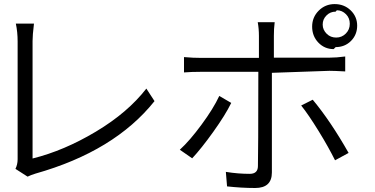

<svg xmlns="http://www.w3.org/2000/svg" viewBox="-20 -853 1840 941"><path d="M115.2 12.7C125 7.8 137.7 2.9 153.3 -2C412.1 -75.2 606.4 -193.4 737.3 -357.4L697.3 -418.9C636.7 -340.8 554.7 -270.5 450.2 -208C345.7 -145.5 242.2 -101.6 139.6 -76.2V-652.3C139.6 -669.9 141.6 -698.2 146.5 -737.3H57.6C63.5 -710 66.4 -680.7 66.4 -649.4V-72.3C66.4 -54.7 62.5 -39.1 55.7 -25.4Z M1630.9 -802.7C1648.4 -802.7 1663.1 -795.9 1675.8 -783.2C1688.5 -770.5 1694.3 -754.9 1694.3 -736.3C1694.3 -716.8 1687.5 -701.2 1674.8 -688.5C1662.1 -675.8 1646.5 -668.9 1627.9 -668.9C1609.4 -668.9 1593.8 -674.8 1581.1 -687.5C1568.4 -700.2 1561.5 -714.8 1561.5 -732.4C1561.5 -750 1567.4 -764.6 1580.1 -777.3C1592.8 -790 1607.4 -795.9 1625 -795.9ZM1625 -622.1C1654.3 -622.1 1679.7 -631.8 1700.2 -652.3C1720.7 -672.9 1730.5 -698.2 1730.5 -727.5C1730.5 -756.8 1719.7 -782.2 1698.2 -802.7C1676.8 -823.2 1650.4 -833 1620.1 -833C1589.8 -833 1563.5 -822.3 1542 -800.8C1520.5 -779.3 1509.8 -752.9 1509.8 -722.7C1509.8 -692.4 1519.5 -666 1540 -644.5C1560.5 -623 1585.9 -612.3 1615.2 -612.3ZM1054.7 -382.8C1035.2 -340.8 1005.9 -293.9 967.8 -242.2C929.7 -190.4 894.5 -149.4 861.3 -119.1L921.9 -77.1C952.1 -109.4 986.3 -152.3 1025.4 -207C1064.5 -261.7 1093.8 -308.6 1113.3 -348.6ZM1594.7 -505.9C1611.3 -505.9 1636.7 -504.9 1671.9 -502.9V-576.2C1643.6 -572.3 1617.2 -570.3 1591.8 -570.3H1322.3V-677.7C1322.3 -699.2 1323.2 -721.7 1326.2 -744.1H1243.2C1247.1 -722.7 1249 -700.2 1249 -676.8V-569.3H965.8C941.4 -569.3 913.1 -570.3 881.8 -573.2V-498C905.3 -500 932.6 -501 963.9 -501H1246.1V-492.2C1246.1 -229.5 1245.1 -78.1 1244.1 -39.1C1244.1 -13.7 1230.5 -1 1204.1 -1C1167 -1 1127.9 -3.9 1086.9 -10.7L1092.8 60.5C1137.7 65.4 1183.6 68.4 1230.5 68.4C1285.2 68.4 1312.5 43 1312.5 -7.8V-496.1ZM1456.1 -335.9C1480.5 -305.7 1508.8 -263.7 1542 -210C1575.2 -156.2 1601.6 -108.4 1622.1 -67.4L1688.5 -103.5C1629.9 -207 1571.3 -293.9 1512.7 -364.3Z"/></svg>

Font: Gen Shin Gothic P Normal
Style: Regular
Weight: 300
Designer: [Source Han Sans]
Ryoko NISHIZUKA  (kana & ideographs); Paul D. Hunt (Latin, Greek & Cyrillic); Wenlong ZHANG  (bopomofo
Version: Version 1.002.20150607